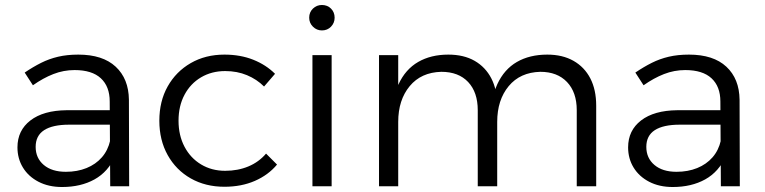

<svg xmlns="http://www.w3.org/2000/svg" viewBox="-20 -747 3066 770"><path d="M257 -247Q191 -247 157 -225Q123 -203 123 -158Q123 -113 155.5 -85.5Q188 -58 244 -58Q290 -58 327 -73Q364 -88 388.5 -116Q413 -144 422 -184L442 -121Q414 -58 359 -27.5Q304 3 229 3Q175 3 134.5 -18Q94 -39 72 -75Q50 -111 50 -156Q50 -224 102 -264Q154 -304 247 -305H434V-247ZM420 -340Q420 -400 384.5 -433Q349 -466 279 -466Q235 -466 194 -450Q153 -434 112 -405L79 -456Q113 -479 145 -495Q177 -511 213 -519.5Q249 -528 294 -528Q392 -528 444 -479.5Q496 -431 497 -347L498 0H422Z M1039 -400Q1010 -429 970.5 -445.5Q931 -462 883 -462Q829 -462 786.5 -437Q744 -412 720 -367Q696 -322 696 -263Q696 -204 720 -158.5Q744 -113 786.5 -87.5Q829 -62 883 -62Q934 -62 976 -79.5Q1018 -97 1047 -131L1091 -87Q1056 -45 1002 -21.5Q948 2 880 2Q804 2 745 -31.5Q686 -65 652.5 -125Q619 -185 619 -263Q619 -341 652.5 -400.5Q686 -460 745 -494Q804 -528 880 -528Q944 -528 995.5 -507.5Q1047 -487 1083 -451Z M1233 -526H1310V0H1233ZM1271 -727Q1293 -727 1307.5 -712.5Q1322 -698 1322 -676Q1322 -655 1307.5 -640Q1293 -625 1271 -625Q1250 -625 1235 -640Q1220 -655 1220 -676Q1220 -698 1235 -712.5Q1250 -727 1271 -727Z M1896 -305Q1896 -377 1857.5 -418Q1819 -459 1750 -459Q1669 -457 1623 -401.5Q1577 -346 1577 -258H1551Q1551 -350 1578.5 -409.5Q1606 -469 1657 -498.5Q1708 -528 1778 -528Q1840 -528 1883.5 -503Q1927 -478 1950.5 -432.5Q1974 -387 1974 -323V0H1896ZM2293 -305Q2293 -377 2254 -418Q2215 -459 2147 -459Q2066 -457 2020 -401.5Q1974 -346 1974 -258H1947Q1947 -350 1974.5 -409.5Q2002 -469 2053 -498.5Q2104 -528 2175 -528Q2236 -528 2280 -503Q2324 -478 2347.5 -432.5Q2371 -387 2371 -323V0H2293ZM1500 -526H1577V0H1500Z M2706 -247Q2640 -247 2606 -225Q2572 -203 2572 -158Q2572 -113 2604.5 -85.5Q2637 -58 2693 -58Q2739 -58 2776 -73Q2813 -88 2837.5 -116Q2862 -144 2871 -184L2891 -121Q2863 -58 2808 -27.5Q2753 3 2678 3Q2624 3 2583.5 -18Q2543 -39 2521 -75Q2499 -111 2499 -156Q2499 -224 2551 -264Q2603 -304 2696 -305H2883V-247ZM2869 -340Q2869 -400 2833.5 -433Q2798 -466 2728 -466Q2684 -466 2643 -450Q2602 -434 2561 -405L2528 -456Q2562 -479 2594 -495Q2626 -511 2662 -519.5Q2698 -528 2743 -528Q2841 -528 2893 -479.5Q2945 -431 2946 -347L2947 0H2871Z"/></svg>

Font: Alexandria Light
Style: Regular
Weight: 300
Designer: Mohamed Gaber
Foundry: Kief Type Foundry
Version: Version 5.100